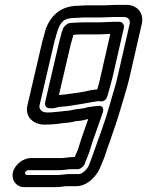

<svg xmlns="http://www.w3.org/2000/svg" viewBox="-20 -731 607 792"><path d="M235 -599C232 -586 226 -567 222 -549L167 -313C156 -266 223 -290 223 -290H225L247 -292H249L271 -295C290 -298 303 -300 315 -302L327 -304C335 -305 354 -309 366 -311L387 -314H388C392 -313 416 -306 424 -338C430 -360 437 -383 443 -407L491 -616C494 -631 483 -641 472 -641H447C425 -641 412 -639 397 -639H320C305 -639 293 -637 283 -637C280 -637 272 -637 263 -635C253 -630 242 -621 239 -610C238 -605 236 -602 235 -599ZM283 -587C292 -588 301 -589 308 -589H385C404 -589 417 -591 435 -591L393 -407C390 -392 386 -378 381 -362L369 -361C360 -360 344 -357 328 -353C311 -350 289 -347 275 -345L254 -342L233 -340C230 -340 227 -339 223 -339L272 -549C275 -560 279 -572 283 -587ZM329 -53C334 -71 344 -88 351 -112C362 -152 382 -201 397 -247L404 -267C406 -273 412 -298 382 -294C369 -292 346 -291 328 -285C323 -284 316 -283 310 -282C289 -281 275 -276 267 -275L246 -273C226 -271 200 -267 175 -267C151 -267 140 -282 143 -296L202 -549C205 -564 212 -584 216 -600C230 -643 245 -657 289 -657C305 -657 314 -659 324 -659H401C419 -659 434 -661 452 -661H490C510 -661 518 -648 515 -633L463 -406C454 -368 442 -334 431 -293C414 -232 390 -169 369 -110C363 -91 357 -78 349 -55C342 -32 317 -13 307 -13H269C247 -13 233 -9 217 -9H91C87 -9 82 -15 83 -19C84 -23 92 -29 96 -29H222C244 -29 258 -33 272 -33H299C313 -33 322 -43 329 -53ZM344 -240C331 -201 314 -158 302 -115C297 -103 293 -96 288 -83H283C261 -83 247 -79 233 -79H107C75 -79 40 -51 33 -19C26 13 48 41 80 41H206C230 41 243 37 257 37H295C343 37 384 -10 397 -49C402 -63 411 -79 418 -105C438 -162 462 -227 480 -291C491 -330 503 -364 513 -406L565 -633C575 -678 545 -711 501 -711H463C441 -711 427 -709 413 -709H336C320 -709 310 -707 300 -707C230 -707 185 -664 166 -603V-601C163 -587 156 -568 152 -549L93 -296C82 -248 119 -217 163 -217C189 -217 214 -219 239 -223L261 -225C278 -227 293 -232 301 -232C315 -232 329 -237 344 -240Z"/></svg>

Font: Electronic
Style: OutlineIt
Weight: 700
Version: Version 1.011